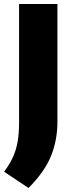

<svg xmlns="http://www.w3.org/2000/svg" viewBox="-34 -760 366 956"><path d="M108 176 -13.5 95Q14.5 57.5 30.8 21.5Q47 -14.5 54 -56Q61 -97.5 61 -151V-740H252V-155.5Q252 -62 220 16.8Q188 95.5 108 176Z"/></svg>

Font: Encode Sans XBd
Style: Regular
Weight: 800
Designer: Multiple Designers
Foundry: Impallari Type
Version: Version 3.002; ttfautohint (v1.8.3) -l 8 -r 50 -G 200 -x 14 